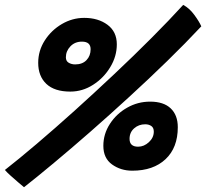

<svg xmlns="http://www.w3.org/2000/svg" viewBox="-68 -743 842 784"><path d="M30 21.5Q21.5 14.5 6 1.2Q-9.5 -12 -25 -26Q-40.5 -40 -48 -49Q9 -93.5 82.5 -156Q156 -218.5 236.8 -291.2Q317.5 -364 398.2 -440Q479 -516 551.5 -588.8Q624 -661.5 680 -723Q705 -710 725.2 -682.5Q745.5 -655 754 -635.5Q690 -567 614.2 -493.2Q538.5 -419.5 458.2 -346Q378 -272.5 299.8 -204Q221.5 -135.5 152.2 -77.8Q83 -20 30 21.5ZM219 -369Q154.5 -369 121.2 -400.5Q88 -432 88 -486.5Q88 -536 114.8 -577.8Q141.5 -619.5 184.5 -644.8Q227.5 -670 276 -670Q333 -670 371 -641.8Q409 -613.5 409 -562Q409 -513 382.2 -468.8Q355.5 -424.5 312.2 -396.8Q269 -369 219 -369ZM239 -480Q268.5 -480 285.2 -497.5Q302 -515 302 -542Q302 -573 266.5 -573Q238 -573 219.5 -553.8Q201 -534.5 201 -509Q201 -493.5 212.5 -486.8Q224 -480 239 -480ZM472 -46Q425 -46 389.5 -71.5Q354 -97 354 -147.5Q354 -196 380.8 -237.2Q407.5 -278.5 451 -303.2Q494.5 -328 545 -328Q600 -328 629 -300.5Q658 -273 658 -223.5Q658 -140 608 -93Q558 -46 472 -46ZM496 -144Q520 -144 540 -162.5Q560 -181 560 -205.5Q560 -221.5 549.8 -228.5Q539.5 -235.5 525 -235.5Q498.5 -235.5 479.8 -219Q461 -202.5 461 -176Q461 -144 496 -144Z"/></svg>

Font: Grandstander ExtraBold
Style: Italic
Weight: 800
Italic angle: -15°
Designer: Tyler Finck
Foundry: Etcetera Type Co
Version: Version 1.200; ttfautohint (v1.8.3)